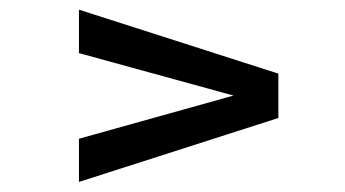

<svg xmlns="http://www.w3.org/2000/svg" viewBox="-20 -451 707 393"><path d="M141.6 -78.6 549.8 -209.5V-300.3L141.6 -431.2V-342.3L458 -255.4L141.6 -167Z"/></svg>

Font: Atomic Age
Style: Regular
Weight: 400
Designer: James Grieshaber
Foundry: James Grieshaber
Version: Version 1.002